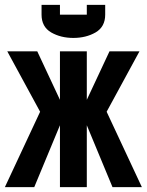

<svg xmlns="http://www.w3.org/2000/svg" viewBox="-40 -765 600 785"><path d="M205.1 -705.1H314.9V-745.1H390.1V-705.1Q390.1 -655.3 350.6 -632.3Q311.5 -609.9 259.8 -609.9Q208.5 -609.9 169.4 -632.3Q129.9 -655.3 129.9 -705.1V-745.1H205.1ZM314.9 -356.9 407.7 -555.2H530.3L396 -308.1L540 0H419.9L314.9 -252.9V0H205.1V-252.9L100.1 0H-20L124 -308.1L-10.3 -555.2H112.3L205.1 -356.9V-555.2H314.9Z"/></svg>

Font: Horta
Style: Regular
Weight: 600
Width: 3
Version: Version 0.11